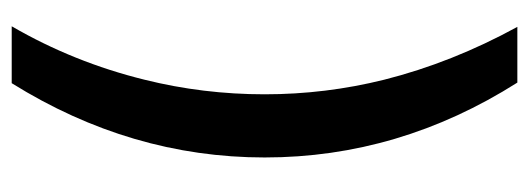

<svg xmlns="http://www.w3.org/2000/svg" viewBox="-308 -492 904 328"><g transform="rotate(90 144.0 -328.0)"><path d="M116.2 -123Q141.1 -223.1 141.1 -328.1Q141.1 -432.1 116.2 -532.2Q86.9 -648.4 25.9 -759.8H121.1Q249 -558.1 249 -328.1Q249 -99.6 122.1 104H24.9Q86.4 -2 116.2 -123Z"/></g></svg>

Font: D-DIN-PRO SemiBold
Style: Bold
Weight: 600
Designer: datto
Foundry: CyberFei
Version: Version 1.000;hotconv 1.0.109;makeotfexe 2.5.65596